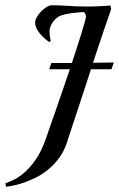

<svg xmlns="http://www.w3.org/2000/svg" viewBox="-66 -695 457 737"><path d="M-45.9 8.8Q-34.2 4.9 -14.6 -4.2Q4.9 -13.2 26.9 -32Q48.8 -50.8 70.8 -82Q92.8 -113.3 109.9 -162.1Q114.7 -176.3 124.5 -204.3Q134.3 -232.4 147 -268.6Q159.7 -304.7 173.8 -346.2Q188 -387.7 202.1 -429.2H123L130.9 -453.1H210Q220.2 -484.9 229.7 -513.9Q239.3 -543 246.6 -566.7Q253.9 -590.3 258.5 -607.4Q263.2 -624.5 264.2 -631.8Q264.2 -635.7 261.2 -641.6Q258.3 -647.5 255.9 -648.9Q231.9 -647.5 208.7 -644.5Q185.5 -641.6 166 -634.8Q159.7 -632.3 152.3 -626.7Q145 -621.1 138.7 -612.8Q132.3 -604.5 128.2 -594.5Q124 -584.5 124 -574.2Q124 -567.9 125 -558.3Q126 -548.8 128.9 -539.1L123 -533.2Q98.1 -551.3 83.5 -571Q68.8 -590.8 68.8 -607.9Q68.8 -617.7 75.4 -629.4Q82 -641.1 91.8 -651.1Q101.6 -661.1 112.8 -668Q124 -674.8 132.8 -674.8Q163.1 -674.8 196.5 -672.4Q230 -669.9 271 -669.9Q279.8 -669.9 291.3 -670.2Q302.7 -670.4 314.7 -671.1Q326.7 -671.9 337.9 -672.4Q349.1 -672.9 357.9 -673.8L360.8 -660.2Q356.4 -647.9 349.4 -627.4Q342.3 -606.9 333 -579.8Q323.7 -552.7 313.2 -520.8Q302.7 -488.8 291 -454.1L371.1 -455.1L361.8 -429.2H283.2Q271 -391.6 258.5 -353.3Q246.1 -314.9 233.9 -278.6Q221.7 -242.2 210.7 -208.7Q199.7 -175.3 190.9 -147.9Q179.2 -112.3 158.9 -85.9Q138.7 -59.6 115 -41Q91.3 -22.5 66.2 -10.7Q41 1 19.3 8.1Q-2.4 15.1 -19 18.1Q-35.6 21 -42 22Z"/></svg>

Font: Romanesco
Style: Regular
Weight: 400
Designer: Astigmatic (AOETI)
Foundry: Astigmatic (AOETI)
Version: Version 1.000